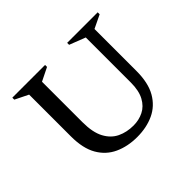

<svg xmlns="http://www.w3.org/2000/svg" viewBox="-146 -879 1107 1107"><g transform="rotate(-45 408.0 -325.0)"><path d="M409 10Q332 10 271 -18Q210 -46 175.5 -106Q141 -166 141 -263V-604L60 -644V-660H327V-644L246 -604V-274Q246 -191 272 -142.5Q298 -94 342 -73Q386 -52 441 -52Q485 -52 522.5 -70.5Q560 -89 582.5 -130.5Q605 -172 605 -239V-606L507 -644V-660H756V-644L675 -605V-263Q675 -166 640.5 -106Q606 -46 546 -18Q486 10 409 10Z"/></g></svg>

Font: Spectral Medium
Style: Regular
Weight: 500
Designer: Jean-Baptiste Levee
Foundry: Production Type
Version: Version 2.001